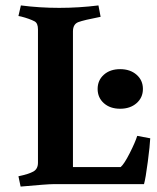

<svg xmlns="http://www.w3.org/2000/svg" viewBox="-20 -679 580 708"><path d="M249 -563V-63H425Q438 -74 458.5 -114.5Q479 -155 486 -178L534 -169Q533 -144 525 -82.5Q517 -21 511 0H177Q155 0 56 9L48 -29Q86 -37 103 -46.5Q120 -56 120 -79V-571Q120 -593 108 -600Q89 -610 58 -618L48 -620L57 -659Q126 -650 198.5 -650Q271 -650 343 -659L351 -617Q289 -605 269 -597.5Q249 -590 249 -563ZM363 -298.5Q340 -319 340 -351Q340 -383 363 -403.5Q386 -424 423 -424Q460 -424 483.5 -403.5Q507 -383 507 -351Q507 -319 483.5 -298.5Q460 -278 423 -278Q386 -278 363 -298.5Z"/></svg>

Font: Buenard
Style: Bold
Weight: 700
Foundry: FontFuror
Version: Version 1.002 2011